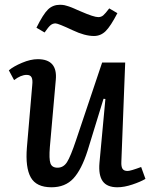

<svg xmlns="http://www.w3.org/2000/svg" viewBox="-20 -771 639 805"><path d="M374 -620.1Q335.4 -620.1 285.2 -644Q223.6 -672.9 212.9 -672.9Q201.2 -672.9 192.1 -665.5Q183.1 -658.2 167 -634.8L132.8 -654.8Q161.1 -711.9 181.4 -731.4Q201.7 -751 231.9 -751Q236.3 -751 241.2 -750.5Q246.1 -750 250 -749.3Q253.9 -748.5 260 -746.6Q266.1 -744.6 269.5 -743.7Q272.9 -742.7 280.8 -739.5Q288.6 -736.3 291.7 -734.9Q294.9 -733.4 304.9 -729Q314.9 -724.6 318.8 -723.1Q373.5 -699.2 392.1 -699.2Q404.3 -699.2 413.1 -706.8Q421.9 -714.4 438 -735.8L472.2 -715.8Q443.8 -661.1 423.1 -640.6Q402.3 -620.1 374 -620.1ZM17.1 -476.1Q36.6 -492.7 72.5 -507.8Q108.4 -522.9 138.2 -522.9Q222.2 -522.9 213.9 -436L189 -153.8Q185.1 -105 191.4 -86.4Q197.8 -67.9 221.2 -67.9Q246.1 -67.9 261 -91.3Q275.9 -114.7 298.8 -183.1L408.2 -508.8H504.9L488.8 -92.8Q487.8 -72.3 493.7 -63.2Q499.5 -54.2 515.1 -54.2Q527.3 -54.2 571.8 -70.8L589.8 -21Q569.3 -8.8 534.9 2.7Q500.5 14.2 472.2 14.2Q428.7 14.2 410.6 -11.2Q392.6 -36.6 397 -87.9L421.9 -356L414.1 -356.9L347.2 -139.2Q321.8 -59.6 287.6 -22.7Q253.4 14.2 195.8 14.2Q132.3 14.2 109.1 -27.1Q85.9 -68.4 92.8 -152.8L115.2 -414.1Q117.7 -436 112.5 -446.5Q107.4 -457 91.8 -457Q67.4 -457 39.1 -435.1Z"/></svg>

Font: Literata Book Medium
Style: Italic
Weight: 500
Italic angle: -3°
Designer: Latin by Veronika Burian and Jose Scaglione. Greek by Irene Vlachou. Cyrillic by Vera Evstafieva
Foundry: TypeTogether
Version: Version 1.003;PS 001.003;hotconv 1.0.88;makeotf.lib2.5.64775